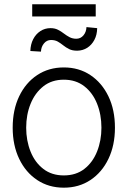

<svg xmlns="http://www.w3.org/2000/svg" viewBox="-20 -870 600 902"><path d="M279.8 11.7Q209 11.7 154.8 -24.2Q100.6 -60.1 70.1 -123.8Q39.6 -187.5 39.6 -270Q39.6 -354 70.1 -417.7Q100.6 -481.4 154.8 -517.3Q209 -553.2 279.8 -553.2Q350.6 -553.2 404.5 -517.3Q458.5 -481.4 489.3 -417.7Q520 -354 520 -270Q520 -187.5 489.5 -123.8Q459 -60.1 404.8 -24.2Q350.6 11.7 279.8 11.7ZM279.8 -45.9Q336.9 -45.9 376.2 -76.4Q415.5 -106.9 436 -158.2Q456.5 -209.5 456.5 -270Q456.5 -331.5 436 -382.8Q415.5 -434.1 376 -464.8Q336.4 -495.6 279.8 -495.6Q223.1 -495.6 183.8 -464.6Q144.5 -433.6 123.8 -382.6Q103 -331.5 103 -270Q103 -209.5 123.5 -158.2Q144 -106.9 183.6 -76.4Q223.1 -45.9 279.8 -45.9ZM386.2 -742.7 436.5 -737.8Q436 -706.1 423.3 -682.4Q410.6 -658.7 389.9 -645.5Q369.1 -632.3 342.8 -631.8Q319.8 -631.8 304.7 -639.4Q289.6 -647 277.1 -657Q264.6 -667 251.5 -674.6Q238.3 -682.1 219.7 -682.1Q199.7 -682.1 186.5 -666Q173.3 -649.9 172.4 -627.4L122.6 -630.4Q123.5 -662.1 136 -686Q148.4 -710 169.7 -723.9Q190.9 -737.8 217.3 -737.8Q237.3 -737.8 252.2 -730.2Q267.1 -722.7 280 -712.6Q293 -702.6 306.9 -695.3Q320.8 -688 338.4 -688Q358.9 -688 372.1 -703.9Q385.3 -719.7 386.2 -742.7ZM429.7 -850.1V-792.5H131.3V-850.1Z"/></svg>

Font: Inter Tight Light
Style: Regular
Weight: 300
Designer: Rasmus Andersson
Foundry: rsms
Version: Version 3.004